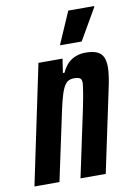

<svg xmlns="http://www.w3.org/2000/svg" viewBox="-91 -757 555 809"><g transform="rotate(-10 186.0 -352.5)"><path d="M-10 0 97 -510H200L191 -450H198Q210 -476 225.5 -490.5Q241 -505 260 -511.5Q279 -518 299 -518Q330 -518 348 -510Q366 -502 374 -485.5Q382 -469 382 -441Q382 -425 378.5 -400.5Q375 -376 368 -345L295 0H187L248 -287Q257 -331 261 -356Q265 -381 266 -394Q266 -405 262.5 -410.5Q259 -416 251.5 -418Q244 -420 233 -420Q216 -420 205 -412Q194 -404 185.5 -385Q177 -366 169 -334Q161 -302 151 -253L97 0ZM200 -567 201 -572 259 -705H370L369 -700L292 -567Z"/></g></svg>

Font: Saira ExtraCondensed
Style: Bold Italic
Weight: 700
Width: 2
Italic angle: -12°
Designer: Hector Gatti with collaboration of the Omnibus-Type team
Foundry: Omnibus-Type
Version: Version 1.101